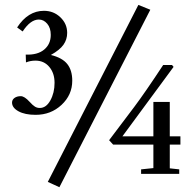

<svg xmlns="http://www.w3.org/2000/svg" viewBox="-20 -719 804 794"><path d="M225.6 55.2 177.7 33.2 552.2 -698.7 601.6 -678.7ZM127.4 -244.1Q83 -244.1 56.4 -258.8Q29.8 -273.4 29.8 -294.9Q29.8 -306.6 40 -314Q50.3 -321.3 65.9 -321.3Q81.1 -321.3 102.5 -297.9Q115.7 -283.2 124.8 -277.8Q133.8 -272.5 144.5 -272.5Q170.9 -272.5 188.2 -303.7Q205.6 -335 205.6 -376.5Q205.6 -416.5 183.8 -442.4Q162.1 -468.3 126.5 -468.3Q106 -468.3 87.4 -460.9L86.4 -493.2Q135.3 -491.2 162.6 -513.9Q189.9 -536.6 189.9 -574.7Q189.9 -603.5 175.3 -620.8Q160.6 -638.2 140.6 -638.2Q106 -638.2 73.7 -588.9L50.8 -605.5Q95.7 -674.3 161.6 -674.3Q201.7 -674.3 229.7 -647.5Q257.8 -620.6 257.8 -583Q257.8 -555.7 242.4 -533.9Q227.1 -512.2 190.4 -491.7Q237.8 -480 258.3 -454.1Q278.8 -428.2 278.8 -385.3Q278.8 -326.7 234.6 -285.4Q190.4 -244.1 127.4 -244.1ZM563.5 0V-18.6L614.3 -23.9V-121.1H447.8L431.2 -139.2L535.2 -276.9Q579.1 -335.4 654.8 -450.2H691.4L697.8 -442.4L486.3 -155.3H614.3V-297.4H682.1V-155.3H726.1V-121.1H682.1V-22.9L721.2 -18.6V0Z"/></svg>

Font: Elstob 10pt Medium
Style: Regular
Weight: 500
Designer: Peter S. Baker
Version: Version 1.015